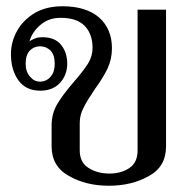

<svg xmlns="http://www.w3.org/2000/svg" viewBox="-20 -584 613 614"><path d="M201 -21C238 0 280 10 328 10C376 10 419 0 456 -21C493 -41 511 -73 511 -116C511 -116 511 -553 511 -553C511 -553 420 -553 420 -553C420 -553 420 -103 420 -103C420 -77 411 -58 394 -47C377 -35 355 -29 330 -29C304 -29 282 -35 263 -47C244 -59 235 -78 235 -103C235 -103 235 -190 235 -190C235 -208 239 -224 247 -239C254 -254 266 -273 282 -297C301 -323 315 -346 324 -365C333 -384 338 -406 338 -430C338 -471 324 -504 297 -528C269 -552 230 -564 180 -564C146 -564 117 -557 92 -543C67 -528 48 -509 35 -486C22 -463 15 -438 15 -411C15 -377 23 -349 39 -327C55 -305 78 -294 109 -294C135 -294 156 -302 172 -319C187 -336 195 -356 195 -380C195 -405 188 -425 175 -441C162 -457 142 -465 116 -465C107 -465 99 -464 92 -461C84 -458 78 -455 74 -451C80 -472 92 -490 110 -505C128 -520 149 -527 174 -527C207 -527 233 -519 250 -502C267 -485 276 -461 276 -431C276 -413 271 -396 261 -380C251 -364 236 -345 216 -322C192 -294 174 -270 163 -251C151 -231 145 -208 145 -182C145 -182 145 -116 145 -116C145 -73 164 -41 201 -21ZM142 -339C133 -328 121 -323 108 -323C95 -323 85 -328 76 -339C67 -349 62 -363 62 -380C62 -398 66 -412 75 -422C84 -431 95 -436 108 -436C121 -436 133 -431 142 -422C151 -412 155 -398 155 -380C155 -363 151 -349 142 -339Z"/></svg>

Font: BUSH 25 TRIRONG 0515 A
Style: Regular
Weight: 400
Designer: Katatrad Team
Foundry: CadsonDemak